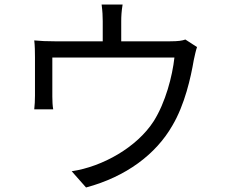

<svg xmlns="http://www.w3.org/2000/svg" viewBox="-20 -786 996 841"><path d="M133.2 -535.2V-366.8C133.2 -348.7 132.1 -323.2 130 -307.2H213.1C210.2 -321 209.2 -345.9 209.2 -362.9V-534.1H744C735.1 -452.1 704.9 -337 653.1 -255C579.9 -141 429 -55.8 294 -35.9L356.9 35.2C532 -11.7 663 -110.1 735.1 -236.2C789.1 -327.1 815.7 -446 828.8 -523.1C832.7 -541.2 838.1 -566.1 843 -579.9L791.9 -612.9C778.8 -608 761 -605.1 725.9 -605.1H511V-693.9C511 -713.8 512.1 -736.2 517 -766H425.1C429 -736.2 430 -713.8 430 -693.9V-605.1H219.1C185 -605.1 158 -606.2 130 -609C132.8 -588.1 133.2 -555 133.2 -535.2Z"/></svg>

Font: Karasuma Gothic
Style: Regular
Weight: 400
Designer: Rasmus Andersson, Ryoko Nishizuka
Foundry: Genbu
Version: Version 1.00